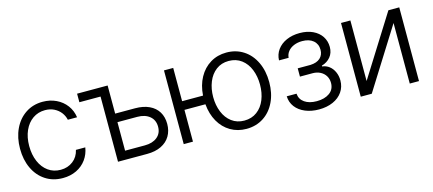

<svg xmlns="http://www.w3.org/2000/svg" viewBox="-46 -931 3009 1334"><g transform="rotate(-15 1458.5 -263.5)"><path d="M44.9 -262.7Q44.9 -342.3 74.5 -404.8Q104 -467.3 157.5 -502.7Q210.9 -538.1 280.3 -538.1Q333.5 -538.1 377.4 -517.1Q421.4 -496.1 449.5 -458.5Q477.5 -420.9 484.4 -372.1H418Q411.6 -401.4 393.1 -425.3Q374.5 -449.2 345.9 -463.4Q317.4 -477.5 281.2 -477.5Q231.4 -477.5 192.9 -450.7Q154.3 -423.8 132.8 -375.5Q111.3 -327.1 111.3 -264.6Q111.3 -201.7 132.6 -152.6Q153.8 -103.5 192.1 -76.2Q230.5 -48.8 281.2 -48.8Q332.5 -48.8 369.9 -77.6Q407.2 -106.4 418 -155.3H485.4Q478 -107.4 450.7 -69.6Q423.3 -31.7 379.6 -10.5Q335.9 10.7 281.2 10.7Q210.4 10.7 156.7 -24.4Q103 -59.6 74 -121.6Q44.9 -183.6 44.9 -262.7Z M746.6 -328.1H889.2Q948.7 -328.1 991 -308.3Q1033.2 -288.6 1055.4 -252.2Q1077.6 -215.8 1077.6 -166Q1077.6 -116.7 1055.4 -79.1Q1033.2 -41.5 990.7 -20.8Q948.2 0 889.2 0H679.2V-468.8H526.9V-530.3H746.6ZM889.2 -61.5Q944.3 -61.5 977.8 -88.6Q1011.2 -115.7 1011.2 -163.1Q1011.2 -211.4 977.8 -239Q944.3 -266.6 889.2 -266.6H746.6V-61.5Z M1218.3 -291H1368.7Q1373.5 -364.3 1404.3 -420.2Q1435.1 -476.1 1486.3 -507.1Q1537.6 -538.1 1602.1 -538.1Q1670.9 -538.1 1724.4 -503.4Q1777.8 -468.8 1807.6 -406Q1837.4 -343.3 1837.4 -262.7Q1837.4 -182.6 1807.6 -120.4Q1777.8 -58.1 1724.4 -23.7Q1670.9 10.7 1602.1 10.7Q1538.6 10.7 1487.8 -19Q1437 -48.8 1406.2 -103Q1375.5 -157.2 1369.1 -228.5H1218.3V0H1151.9V-530.3H1218.3ZM1771 -262.7Q1771 -321.8 1751.5 -370.8Q1731.9 -419.9 1693.6 -448.7Q1655.3 -477.5 1602.1 -477.5Q1549.8 -477.5 1511.7 -448.7Q1473.6 -419.9 1453.9 -370.8Q1434.1 -321.8 1434.1 -262.7Q1434.1 -203.6 1453.9 -154.8Q1473.6 -106 1511.7 -77.4Q1549.8 -48.8 1602.1 -48.8Q1655.3 -48.8 1693.6 -77.4Q1731.9 -106 1751.5 -154.8Q1771 -203.6 1771 -262.7Z M2122.6 -48.8Q2179.7 -48.8 2215.1 -74.2Q2250.5 -99.6 2250.5 -146.5Q2250.5 -174.8 2237.1 -196.8Q2223.6 -218.8 2200 -231.2Q2176.3 -243.7 2146 -244.1H2053.2V-303.7H2145Q2190.9 -305.7 2215.3 -328.1Q2239.7 -350.6 2239.7 -387.7Q2239.7 -429.2 2210.7 -453.9Q2181.6 -478.5 2131.3 -478.5Q2098.1 -478.5 2071.3 -467.3Q2044.4 -456.1 2028.6 -436Q2012.7 -416 2011.2 -390.6H1941.9Q1943.4 -433.6 1967.5 -466.8Q1991.7 -500 2033.7 -518.6Q2075.7 -537.1 2128.4 -537.1Q2182.1 -537.1 2222.7 -518.1Q2263.2 -499 2285.2 -465.6Q2307.1 -432.1 2307.1 -389.6Q2307.1 -347.2 2283.4 -318.4Q2259.8 -289.6 2220.2 -278.3V-272.5Q2248.5 -269.5 2270.8 -252.2Q2293 -234.9 2305.4 -207Q2317.9 -179.2 2317.9 -146.5Q2317.9 -99.6 2293.2 -64Q2268.6 -28.3 2224.4 -8.8Q2180.2 10.7 2123.5 10.7Q2068.4 10.7 2024.7 -7.6Q1981 -25.9 1955.8 -59.1Q1930.7 -92.3 1929.2 -135.7H1999.5Q2002.4 -95.2 2035.6 -72Q2068.8 -48.8 2122.6 -48.8Z M2766.1 -530.3H2844.2V0H2777.8V-435.5L2504.4 0H2425.3V-530.3H2492.7V-94.7Z"/></g></svg>

Font: Pretendard Light
Style: Regular
Weight: 300
Designer: Base glyphs from Inter by Rasmus Andersson; Hangeul glyphs from Noto Sans CJK(Source Han Sans) by Jang Soo-young and Kan
Foundry: Kil Hyung-jin
Version: Version 1.309